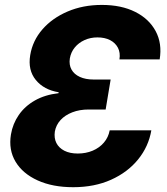

<svg xmlns="http://www.w3.org/2000/svg" viewBox="-20 -758 687 788"><path d="M280.3 10.3Q195.8 10.3 134.5 -17.6Q73.2 -45.4 43.9 -94.2Q14.6 -143.1 24.9 -206.1Q32.2 -250 57.1 -286.1Q82 -322.3 123.3 -345.7Q164.6 -369.1 220.2 -375.5L220.7 -379.4Q160.2 -389.2 127 -429.7Q93.8 -470.2 104 -531.7Q113.8 -591.3 154.3 -637.7Q194.8 -684.1 257.8 -710.9Q320.8 -737.8 397.9 -737.8Q478 -737.8 534.9 -709.2Q591.8 -680.7 618.9 -630.1Q646 -579.6 635.3 -514.2H470.2Q474.6 -541.5 464.1 -561.8Q453.6 -582 431.9 -593.3Q410.2 -604.5 379.9 -604.5Q351.1 -604.5 326.9 -593.5Q302.7 -582.5 286.9 -563.2Q271 -543.9 266.6 -518.1Q262.7 -492.2 273.4 -472.7Q284.2 -453.1 307.6 -442.4Q331.1 -431.6 364.3 -431.6H434.1L413.6 -308.6H344.2Q306.6 -308.6 276.9 -297.1Q247.1 -285.6 228.5 -265.4Q210 -245.1 205.1 -218.3Q201.2 -191.4 211.4 -171.1Q221.7 -150.9 244.1 -139.4Q266.6 -127.9 299.3 -127.9Q332.5 -127.9 360.4 -139.6Q388.2 -151.4 406.5 -172.9Q424.8 -194.3 430.2 -223.1H601.1Q589.8 -156.7 546.9 -103.8Q503.9 -50.8 435.8 -20.3Q367.7 10.3 280.3 10.3Z"/></svg>

Font: Inter 20pt ExtraBold
Style: Italic
Weight: 800
Italic angle: -9.3988°
Version: Version 4.001;git-66647c0bb